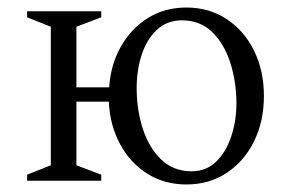

<svg xmlns="http://www.w3.org/2000/svg" viewBox="-20 -480 771 510"><path d="M115 -409 52 -434V-450H249V-434L183 -409V-248H270Q274 -309 301.5 -357Q329 -405 373.5 -432.5Q418 -460 475 -460Q536 -460 582.5 -429Q629 -398 655 -345Q681 -292 681 -225Q681 -158 655 -105Q629 -52 582.5 -21Q536 10 475 10Q417 10 371.5 -18.5Q326 -47 299 -97Q272 -147 269 -210H183V-41L249 -16V0H52V-16L115 -41ZM489 -25Q528 -25 554.5 -51Q581 -77 594.5 -118.5Q608 -160 608 -205Q608 -262 592 -312.5Q576 -363 544 -394.5Q512 -426 463 -426Q424 -426 397 -401Q370 -376 356.5 -335Q343 -294 343 -246Q343 -188 359.5 -137.5Q376 -87 408.5 -56Q441 -25 489 -25Z"/></svg>

Font: Spectral Light
Style: Regular
Weight: 300
Designer: Jean-Baptiste Levee
Foundry: Production Type
Version: Version 2.001